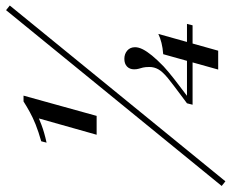

<svg xmlns="http://www.w3.org/2000/svg" viewBox="-140 -642 800 665"><g transform="rotate(-90 260.5 -310.0)"><path d="M125.8 -375.8 182.3 -575.8Q172.6 -571.8 160.1 -566.9Q147.6 -562.1 132.3 -557.7Q116.9 -553.2 98.4 -549.2L103.2 -567.7Q137.1 -577.4 161.3 -587.1Q185.5 -596.8 204.4 -607.3Q223.4 -617.7 241.1 -629H261.3L191.1 -375.8ZM-35.5 70.2 -51.6 57.3 557.3 -689.5 573.4 -676.6ZM229.8 -43.5 234.7 -62.9Q253.2 -76.6 267.7 -87.5Q282.3 -98.4 295.6 -108.5Q308.9 -118.5 321.8 -129Q344.4 -147.6 352.4 -162.1Q360.5 -176.6 360.5 -192.7Q360.5 -207.3 358.5 -215.3Q356.5 -223.4 354.4 -230.2Q352.4 -237.1 352.4 -246Q352.4 -261.3 362.1 -270.6Q371.8 -279.8 388.7 -279.8Q405.6 -279.8 417.3 -269.8Q429 -259.7 429 -242.7Q429 -230.6 421.8 -216.1Q414.5 -201.6 400 -183.9Q385.5 -166.1 362.1 -143.5Q343.5 -126.6 319.4 -107.7Q295.2 -88.7 256.5 -59.7L239.5 -62.9H509.7L504.8 -43.5ZM351.6 45.2 404.8 -145.2Q426.6 -146.8 444 -151.2Q461.3 -155.6 475 -162.1L416.9 45.2Z"/></g></svg>

Font: Playfair 12pt Light
Style: Italic
Weight: 300
Italic angle: -15.6°
Designer: Claus Eggers Sørensen
Foundry: Claus Eggers Sørensen
Version: Version 2.000;gftools[0.9.28]